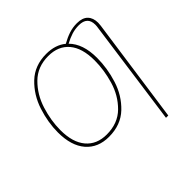

<svg xmlns="http://www.w3.org/2000/svg" viewBox="-211 -902 1305 1305"><g transform="rotate(-45 441.0 -249.5)"><path d="M804 -591Q804 -582 802 -564L695 192H673L778 -564Q781 -581 781 -595Q781 -672 699 -672Q662 -672 629 -661.5Q596 -651 561 -632Q630 -563 630 -427Q630 -328 598.5 -228Q567 -128 494.5 -59Q422 10 308 10Q203 10 143 -59.5Q83 -129 83 -257Q83 -353 115.5 -453Q148 -553 220.5 -622Q293 -691 404 -691Q492 -691 547 -645Q586 -667 622.5 -679Q659 -691 699 -691Q752 -691 778 -664.5Q804 -638 804 -591ZM606 -427Q606 -546 553 -608.5Q500 -671 404 -671Q300 -671 233 -604.5Q166 -538 136 -442.5Q106 -347 106 -256Q106 -138 159.5 -75Q213 -12 308 -12Q416 -12 483 -78.5Q550 -145 578 -240Q606 -335 606 -427Z"/></g></svg>

Font: FiraGO Thin
Style: Italic
Weight: 100
Italic angle: -8°
Designer: bBox Type GmbH
Foundry: bBox Type GmbH
Version: Version 1.001